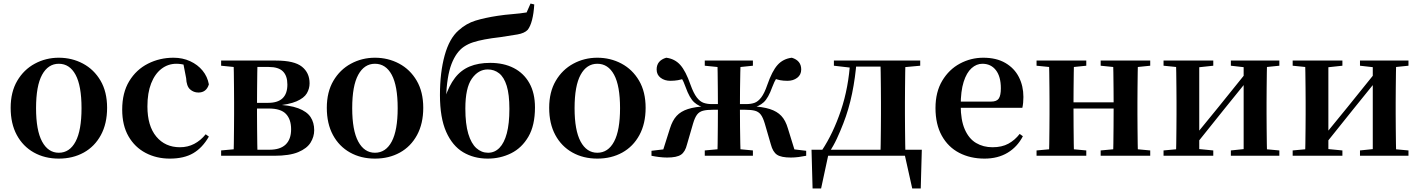

<svg xmlns="http://www.w3.org/2000/svg" viewBox="-20 -877 7988 1081"><path d="M311 16Q232 16 170.5 -18.5Q109 -53 74.5 -117Q40 -181 40 -270Q40 -359 77 -422Q114 -485 176 -518.5Q238 -552 311 -552Q385 -552 447 -519Q509 -486 546 -423Q583 -360 583 -270Q583 -181 548 -116.5Q513 -52 451.5 -18Q390 16 311 16ZM311 -17Q372 -17 405.5 -80Q439 -143 439 -268Q439 -394 405.5 -456Q372 -518 311 -518Q251 -518 217 -456Q183 -394 183 -268Q183 -143 217 -80Q251 -17 311 -17Z M936 16Q861 16 800 -16Q739 -48 703.5 -109.5Q668 -171 668 -260Q668 -355 707.5 -420Q747 -485 813 -518.5Q879 -552 957 -552Q1008 -552 1050.5 -532.5Q1093 -513 1120.5 -479.5Q1148 -446 1156 -402Q1142 -356 1097 -356Q1070 -356 1050 -374Q1030 -392 1028 -437L1010 -530L1078 -486Q1049 -503 1024 -510.5Q999 -518 973 -518Q926 -518 889 -489.5Q852 -461 831 -407.5Q810 -354 810 -278Q810 -168 860 -108Q910 -48 993 -48Q1037 -48 1073.5 -67Q1110 -86 1138 -121L1156 -108Q1120 -45 1068 -14.5Q1016 16 936 16Z M1225 0V-30L1335 -40L1362 -34H1497Q1558 -34 1588.5 -63.5Q1619 -93 1619 -149Q1619 -205 1590 -235.5Q1561 -266 1494 -266H1362V-298H1490Q1598 -298 1598 -401Q1598 -450 1573 -475Q1548 -500 1493 -500H1362L1335 -496L1225 -507V-536H1534Q1637 -536 1680 -501.5Q1723 -467 1723 -408Q1723 -378 1707.5 -351.5Q1692 -325 1649.5 -306.5Q1607 -288 1525 -281L1526 -288Q1610 -286 1659 -267.5Q1708 -249 1728.5 -218Q1749 -187 1749 -144Q1749 -107 1728.5 -74Q1708 -41 1659 -20.5Q1610 0 1524 0ZM1294 0Q1296 -25 1296.5 -67Q1297 -109 1297.5 -154.5Q1298 -200 1298 -235V-301Q1298 -336 1297.5 -381Q1297 -426 1296.5 -468.5Q1296 -511 1294 -536H1430Q1429 -511 1428.5 -468Q1428 -425 1427.5 -376.5Q1427 -328 1427 -285V-235Q1427 -200 1427.5 -154.5Q1428 -109 1428.5 -67Q1429 -25 1430 0Z M2091 16Q2012 16 1950.5 -18.5Q1889 -53 1854.5 -117Q1820 -181 1820 -270Q1820 -359 1857 -422Q1894 -485 1956 -518.5Q2018 -552 2091 -552Q2165 -552 2227 -519Q2289 -486 2326 -423Q2363 -360 2363 -270Q2363 -181 2328 -116.5Q2293 -52 2231.5 -18Q2170 16 2091 16ZM2091 -17Q2152 -17 2185.5 -80Q2219 -143 2219 -268Q2219 -394 2185.5 -456Q2152 -518 2091 -518Q2031 -518 1997 -456Q1963 -394 1963 -268Q1963 -143 1997 -80Q2031 -17 2091 -17Z M2726 16Q2648 16 2587.5 -20Q2527 -56 2492 -135Q2457 -214 2457 -342Q2457 -469 2483.5 -565Q2510 -661 2562 -706Q2605 -745 2657.5 -761Q2710 -777 2782 -788Q2821 -794 2865 -797.5Q2909 -801 2945 -807L2967 -857L2988 -852Q2985 -801 2975.5 -764.5Q2966 -728 2951 -709Q2933 -690 2893 -683Q2853 -676 2798 -668Q2746 -662 2709 -655Q2672 -648 2644 -639Q2616 -630 2592 -614Q2548 -584 2522 -516.5Q2496 -449 2491 -323L2485 -325Q2508 -395 2541.5 -438.5Q2575 -482 2624 -502.5Q2673 -523 2740 -523Q2816 -523 2872.5 -494Q2929 -465 2960.5 -409Q2992 -353 2992 -272Q2992 -171 2955 -107.5Q2918 -44 2857.5 -14Q2797 16 2726 16ZM2728 -17Q2765 -17 2792 -44.5Q2819 -72 2833.5 -126.5Q2848 -181 2848 -264Q2848 -345 2833 -393.5Q2818 -442 2790.5 -464Q2763 -486 2726 -486Q2673 -486 2636.5 -434Q2600 -382 2600 -266Q2600 -179 2616.5 -124Q2633 -69 2662 -43Q2691 -17 2728 -17Z M3343 16Q3264 16 3202.5 -18.5Q3141 -53 3106.5 -117Q3072 -181 3072 -270Q3072 -359 3109 -422Q3146 -485 3208 -518.5Q3270 -552 3343 -552Q3417 -552 3479 -519Q3541 -486 3578 -423Q3615 -360 3615 -270Q3615 -181 3580 -116.5Q3545 -52 3483.5 -18Q3422 16 3343 16ZM3343 -17Q3404 -17 3437.5 -80Q3471 -143 3471 -268Q3471 -394 3437.5 -456Q3404 -518 3343 -518Q3283 -518 3249 -456Q3215 -394 3215 -268Q3215 -143 3249 -80Q3283 -17 3343 -17Z M3648 0V-28L3800 -46L3707 -12L3752 -154Q3766 -199 3789.5 -224.5Q3813 -250 3853 -263Q3893 -276 3958 -279L3955 -269Q3915 -277 3888.5 -301Q3862 -325 3840 -387Q3829 -419 3816.5 -437.5Q3804 -456 3783 -480L3837 -437Q3817 -429 3797 -425.5Q3777 -422 3754 -422Q3722 -422 3699.5 -439Q3677 -456 3677 -486Q3677 -536 3731 -552Q3779 -546 3810 -511.5Q3841 -477 3868 -399Q3885 -352 3903 -328.5Q3921 -305 3941.5 -298Q3962 -291 3986 -291H4084V-259H3992Q3959 -259 3938 -253.5Q3917 -248 3904.5 -231.5Q3892 -215 3882 -181L3848 -64Q3838 -22 3814 -6Q3790 10 3736 10Q3714 10 3690.5 7Q3667 4 3648 0ZM4519 0Q4500 4 4477 7Q4454 10 4433 10Q4378 10 4354.5 -6Q4331 -22 4320 -64L4286 -181Q4276 -215 4263.5 -231.5Q4251 -248 4230.5 -253.5Q4210 -259 4176 -259H4084V-291H4182Q4208 -291 4228 -298Q4248 -305 4266 -328.5Q4284 -352 4300 -399Q4327 -477 4358 -511.5Q4389 -546 4438 -552Q4491 -536 4491 -486Q4491 -456 4468.5 -439Q4446 -422 4414 -422Q4390 -422 4372 -425.5Q4354 -429 4335 -437L4385 -480Q4364 -456 4352 -437.5Q4340 -419 4328 -387Q4306 -325 4279.5 -301Q4253 -277 4213 -269L4209 -279Q4274 -276 4314.5 -263Q4355 -250 4379 -224.5Q4403 -199 4416 -154L4460 -12L4368 -46L4519 -28ZM4018 0Q4020 -25 4020.5 -68.5Q4021 -112 4021.5 -163.5Q4022 -215 4022 -265V-284Q4022 -328 4021.5 -376.5Q4021 -425 4020.5 -468Q4020 -511 4018 -536H4150Q4149 -511 4148 -468Q4147 -425 4146.5 -376.5Q4146 -328 4146 -284V-265Q4146 -215 4146.5 -163.5Q4147 -112 4148 -68.5Q4149 -25 4150 0ZM3948 0V-30L4057 -40H4113L4219 -30V0ZM3948 -507V-536H4219V-507L4113 -496H4057Z M5094 0H4626L4646 -16L4603 184H4555L4549 -34H5170L5164 184H5116L5071 -18ZM4936 0Q4938 -25 4938.5 -67Q4939 -109 4939.5 -154.5Q4940 -200 4940 -235V-301Q4940 -336 4939.5 -381Q4939 -426 4938.5 -468.5Q4938 -511 4936 -536H5078Q5077 -511 5076.5 -468.5Q5076 -426 5075.5 -381Q5075 -336 5075 -301V-235Q5075 -200 5075.5 -154.5Q5076 -109 5076.5 -67Q5077 -25 5078 0ZM4675 -507V-536H4777V-496H4770ZM5011 -496V-536H5161V-507L5041 -496ZM4608 -31Q4671 -126 4714.5 -255Q4758 -384 4767 -536H4803Q4796 -441 4777.5 -351Q4759 -261 4728 -182Q4711 -138 4692 -97Q4673 -56 4650 -22V-9ZM4777 -502V-536H5012V-502Z M5523 16Q5443 16 5380.5 -16.5Q5318 -49 5282.5 -113Q5247 -177 5247 -269Q5247 -359 5285 -422.5Q5323 -486 5384.5 -519Q5446 -552 5516 -552Q5590 -552 5640.5 -522.5Q5691 -493 5716.5 -443Q5742 -393 5742 -331Q5742 -296 5736 -270H5305V-305H5560Q5592 -305 5603.5 -322.5Q5615 -340 5615 -380Q5615 -446 5587 -482Q5559 -518 5511 -518Q5478 -518 5450 -493Q5422 -468 5405.5 -416Q5389 -364 5389 -283Q5389 -201 5412 -148.5Q5435 -96 5475.5 -72Q5516 -48 5568 -48Q5621 -48 5657.5 -68Q5694 -88 5721 -123L5739 -110Q5708 -50 5653 -17Q5598 16 5523 16Z M5885 0Q5887 -25 5887.5 -67Q5888 -109 5888.5 -154.5Q5889 -200 5889 -235V-301Q5889 -336 5888.5 -381Q5888 -426 5887.5 -468.5Q5887 -511 5885 -536H6027Q6026 -511 6025.5 -468Q6025 -425 6024.5 -378Q6024 -331 6024 -292V-271Q6024 -218 6024.5 -165Q6025 -112 6025.5 -68.5Q6026 -25 6027 0ZM6246 0Q6248 -25 6248.5 -68.5Q6249 -112 6249.5 -165Q6250 -218 6250 -271V-292Q6250 -331 6249.5 -378Q6249 -425 6248.5 -468Q6248 -511 6246 -536H6387Q6386 -511 6385.5 -468.5Q6385 -426 6384.5 -381Q6384 -336 6384 -301V-235Q6384 -200 6384.5 -154.5Q6385 -109 6385.5 -67Q6386 -25 6387 0ZM5816 0V-30L5926 -40H5988L6096 -30V0ZM5816 -507V-536H6096V-507L5988 -496H5926ZM6177 0V-30L6286 -40H6349L6456 -30V0ZM6177 -507V-536H6456V-507L6349 -496H6286ZM5956 -266V-301H6316V-266Z M6531 0V-30L6640 -40H6708L6811 -30V0ZM6910 0V-30L7007 -40H7074L7183 -30V0ZM6600 0Q6602 -25 6602.5 -67Q6603 -109 6603.5 -154.5Q6604 -200 6604 -235V-301Q6604 -336 6603.5 -381Q6603 -426 6602.5 -468.5Q6602 -511 6600 -536H6732V0ZM6704 -52 6655 -78H6680L6840 -274L7010 -485L7058 -461H7033L6869 -258ZM6982 0V-536H7114Q7113 -511 7112.5 -468.5Q7112 -426 7111.5 -381Q7111 -336 7111 -301V-235Q7111 -200 7111.5 -154.5Q7112 -109 7112.5 -67Q7113 -25 7114 0ZM6531 -507V-536H6811V-507L6709 -496H6641ZM6910 -507V-536H7183V-507L7075 -496H7007Z M7258 0V-30L7367 -40H7435L7538 -30V0ZM7637 0V-30L7734 -40H7801L7910 -30V0ZM7327 0Q7329 -25 7329.5 -67Q7330 -109 7330.5 -154.5Q7331 -200 7331 -235V-301Q7331 -336 7330.5 -381Q7330 -426 7329.5 -468.5Q7329 -511 7327 -536H7459V0ZM7431 -52 7382 -78H7407L7567 -274L7737 -485L7785 -461H7760L7596 -258ZM7709 0V-536H7841Q7840 -511 7839.5 -468.5Q7839 -426 7838.5 -381Q7838 -336 7838 -301V-235Q7838 -200 7838.5 -154.5Q7839 -109 7839.5 -67Q7840 -25 7841 0ZM7258 -507V-536H7538V-507L7436 -496H7368ZM7637 -507V-536H7910V-507L7802 -496H7734Z"/></svg>

Font: Noto Serif TC
Style: Bold
Weight: 700
Designer: Ryoko NISHIZUKA 西塚涼子 (kana & ideographs); Frank Grießhammer (Latin, Greek & Cyrillic); Wenlong ZHANG 张文龙 (bopomofo); San
Foundry: Adobe
Version: Version 2.002-H1;hotconv 1.1.0;makeotfexe 2.6.0